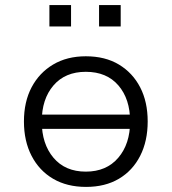

<svg xmlns="http://www.w3.org/2000/svg" viewBox="-20 -726 674 754"><path d="M318 8Q243 8 188.5 -24Q134 -56 104 -114Q74 -172 74 -249Q74 -326 104 -383Q134 -440 188.5 -472.5Q243 -505 317 -505Q393 -505 447 -472.5Q501 -440 530.5 -383Q560 -326 560 -249Q560 -172 530.5 -114Q501 -56 447 -24Q393 8 318 8ZM317 -52Q398 -52 444.5 -106.5Q491 -161 491 -249Q491 -337 445 -390.5Q399 -444 317 -444Q236 -444 190 -390.5Q144 -337 144 -249Q144 -161 190 -106.5Q236 -52 317 -52ZM111 -220V-276H524V-220ZM369 -622V-706H454V-622ZM174 -622V-706H259V-622Z"/></svg>

Font: Nunito Sans 6pt Light
Style: Regular
Weight: 300
Version: Version 3.101;gftools[0.9.27]